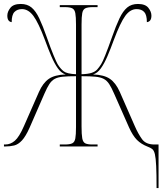

<svg xmlns="http://www.w3.org/2000/svg" viewBox="-20 -740 833 970"><path d="M771 210Q771 139 769 98.5Q767 58 762.5 39Q758 20 749 13Q740 6 726 1Q693 -12 672 -33Q651 -54 632 -96L556 -268Q543 -298 531.5 -315.5Q520 -333 504 -341.5Q488 -350 461.5 -352.5Q435 -355 392 -355V-101Q392 -61 395.5 -41.5Q399 -22 410.5 -16Q422 -10 447 -10H473V0H282V-10H307Q333 -10 345 -16Q357 -22 360.5 -40.5Q364 -59 364 -98V-355Q323 -355 297.5 -352.5Q272 -350 256.5 -341.5Q241 -333 229.5 -315.5Q218 -298 205 -268L130 -96Q110 -51 91 -30.5Q72 -10 51.5 -5Q31 0 6 0H0V-10H7Q33 -10 55 -29Q77 -48 101 -103L177 -276Q197 -321 226.5 -341.5Q256 -362 312 -364Q290 -370 272.5 -394.5Q255 -419 239 -456.5Q223 -494 207 -538Q174 -626 148.5 -660Q123 -694 91 -694Q67 -694 53 -679.5Q39 -665 39 -628Q17 -631 17 -661Q17 -681 32.5 -700.5Q48 -720 85 -720Q118 -720 139.5 -702Q161 -684 178.5 -647Q196 -610 216 -553Q236 -496 250.5 -461Q265 -426 271 -416Q285 -393 301.5 -380Q318 -367 364 -365V-616Q364 -655 360.5 -673.5Q357 -692 345 -698Q333 -704 308 -704H282V-714H473V-704H449Q423 -704 411 -698Q399 -692 395.5 -673.5Q392 -655 392 -616V-365Q425 -366 443 -372Q461 -378 471 -389Q481 -400 491 -416Q505 -437 546 -553Q566 -610 583.5 -647Q601 -684 622.5 -702Q644 -720 677 -720Q714 -720 729.5 -700.5Q745 -681 745 -661Q745 -631 722 -628Q722 -665 708.5 -679.5Q695 -694 670 -694Q638 -694 613 -660Q588 -626 555 -538Q539 -494 523 -456.5Q507 -419 489.5 -394.5Q472 -370 450 -364Q506 -362 535.5 -341.5Q565 -321 585 -276L661 -103Q678 -64 697.5 -37Q717 -10 760 -10H781V210Z"/></svg>

Font: Noto Serif Display Condensed Thin
Style: Regular
Weight: 100
Width: 3
Designer: Monotype Design Team
Foundry: Monotype Imaging Inc.
Version: Version 2.009